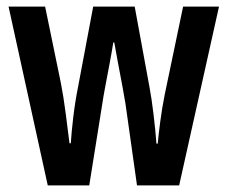

<svg xmlns="http://www.w3.org/2000/svg" viewBox="-20 -563 691 583"><path d="M361 -248Q358 -267 351.5 -302Q345 -337 338 -373.5Q331 -410 327 -434H324Q320 -408 313 -371Q306 -334 299.5 -299.5Q293 -265 291 -250L251 0H125L6 -543H117L165 -310Q173 -269 179.5 -218.5Q186 -168 191 -128H195Q197 -161 202.5 -207.5Q208 -254 217 -299L263 -543H389L434 -298Q440 -267 446 -217.5Q452 -168 455 -127H459Q461 -151 466.5 -193Q472 -235 480 -275L536 -543H645L524 0H396Z"/></svg>

Font: Noto Sans Malayalam ExtraCondensed SemiBold
Style: Regular
Weight: 600
Width: 2
Designer: Jelle Bosma - Monotype Design Team
Foundry: Monotype Imaging Inc.
Version: Version 2.104; ttfautohint (v1.8.4.7-5d5b)